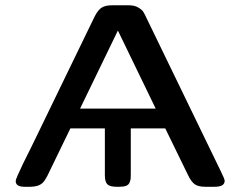

<svg xmlns="http://www.w3.org/2000/svg" viewBox="-20 -714 921 734"><path d="M40 -22Q40 -29.8 67.9 -87.9Q100.1 -151.9 127 -208L341.8 -650.9Q355 -676.8 369.4 -685.3Q383.8 -693.8 408.2 -693.8H473.1Q494.1 -693.8 508.5 -685.3Q522.9 -676.8 528.1 -668.5Q533.2 -660.2 542 -641.1L821.8 -64Q838.9 -29.8 838.9 -22.9Q838.9 0 800.8 0H764.2Q738.3 0 724.6 -9.5Q710.9 -19 698.2 -45.9L611.8 -223.1H480V-48.8Q480 -36.6 479.5 -31.2Q479 -25.9 475.6 -16.8Q472.2 -7.8 462.6 -3.9Q453.1 0 437 0H425.8Q399.9 0 390.4 -9.5Q380.9 -19 380.9 -43.9V-223.1H249Q171.9 -63 161.4 -42.5Q150.9 -22 143.1 -15.1Q127 0 96.2 0H73.2Q40 0 40 -22ZM286.1 -298.8H575.2L431.2 -596.2H430.2Z"/></svg>

Font: CMU Sans Serif Demi Condensed
Style: DemiCondensed
Weight: 600
Width: 3
Version: Version 0.7.0